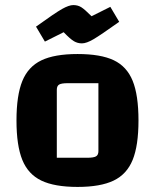

<svg xmlns="http://www.w3.org/2000/svg" viewBox="-20 -725 612 757"><path d="M45 -250Q45 -349 68 -405.5Q91 -462 143 -487Q195 -512 286 -512Q377 -512 428.5 -487.5Q480 -463 503 -406.5Q526 -350 526 -250Q526 -151 503 -94.5Q480 -38 428 -13Q376 12 286 12Q195 12 143 -13Q91 -38 68 -94.5Q45 -151 45 -250ZM324 -103Q349 -103 358.5 -108.5Q368 -114 368 -129V-397H247Q222 -397 213 -391.5Q204 -386 204 -371V-103ZM231 -598 157 -561 122 -620Q197 -674 224.5 -689.5Q252 -705 269 -705Q287 -705 300.5 -696.5Q314 -688 341 -661L415 -698L450 -639Q377 -587 349 -570.5Q321 -554 303 -554Q286 -554 271.5 -562.5Q257 -571 231 -598Z"/></svg>

Font: Changa SemiBold
Style: Regular
Weight: 600
Designer: Eduardo Rodriguez Tunni
Foundry: Eduardo Rodriguez Tunni
Version: Version 2.002; ttfautohint (v1.5) -l 8 -r 50 -G 150 -x 14 -H